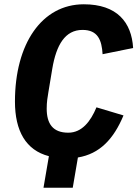

<svg xmlns="http://www.w3.org/2000/svg" viewBox="-20 -730 644 900"><path d="M209.2 2.1 183.9 149.9H321L345.2 8.2C447.1 -8.9 512.1 -77.1 558.9 -188.9L432.2 -226.9C404.8 -160.9 364 -108 300.1 -108C226.9 -108 198.9 -150.9 198.9 -220.9C198.9 -252.8 203.1 -274.9 207 -299L225.1 -408C244 -519.9 285.2 -589.8 366.8 -589.8C438.9 -589.8 457 -541.9 460.9 -475.9L604 -505C596.9 -626.1 528.1 -709.9 372.9 -709.9C176.1 -709.9 50.1 -524.9 50.1 -253.9C50.1 -116.8 100.9 -25.9 209.2 2.1Z"/></svg>

Font: Margiela Mono Italic Bold It
Style: Regular
Weight: 700
Designer: Mike Abbink, Paul van der Laan, Pieter van Rosmalen
Foundry: Bold Monday
Version: Version 2.003 2021